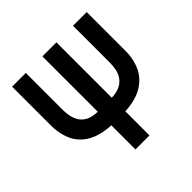

<svg xmlns="http://www.w3.org/2000/svg" viewBox="-191 -715 1116 1116"><g transform="rotate(-45 366.5 -157.5)"><path d="M309 26.7Q248.4 24.3 199.6 6.2Q150.8 -12 116.6 -49Q82.5 -86.1 69 -143.7Q64 -162.2 62 -183.1Q60 -204 60 -221.3V-540H172.8V-240.8Q172.8 -204 179.5 -178Q188.1 -143.8 206.8 -123.5Q225.4 -103.2 250.8 -94.3Q276.1 -85.5 309 -85V-540H424.3V-85Q457.2 -85.5 484 -95.8Q510.8 -106.1 529.7 -128.3Q548.6 -150.5 555.5 -184.7Q560.5 -208.2 560.5 -240.8V-540H673.3V-221.3Q673.3 -201.9 671.3 -183.3Q669.3 -164.7 664.3 -145.3Q650.2 -87.6 615.7 -50.1Q581.2 -12.7 532.8 5.8Q484.3 24.3 424.3 26.7V225H309Z"/></g></svg>

Font: Vela Sans GX ExtLt
Style: Regular
Weight: 200
Designer: Principal design: Mikhail Sharanda - project Manrope.
Design modification: Ravid Balaliev
Foundry: Mikhail Sharanda
Version: Version 1.001